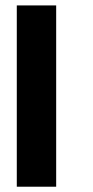

<svg xmlns="http://www.w3.org/2000/svg" viewBox="-20 -706 353 726"><path d="M192.4 -685.5V0H43.5V-685.5Z"/></svg>

Font: Yantramanav Black
Style: Regular
Weight: 900
Version: Version 1.001;PS 1.0;hotconv 1.0.72;makeotf.lib2.5.5900; ttf